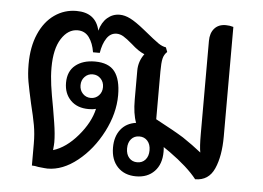

<svg xmlns="http://www.w3.org/2000/svg" viewBox="-45 -615 933 681"><g transform="rotate(5 422.0 -275.0)"><path d="M760 -550V-160Q760 -90 740 -45Q720 0 672 0Q640 -41 573 -89L551 -104Q552 -99 552 -87Q552 -43 527.5 -17.5Q503 8 462 8Q421 8 396.5 -17.5Q372 -43 372 -87Q372 -126 391.5 -151Q411 -176 446 -181Q434 -212 434 -263V-366Q434 -399 454 -426Q432 -435 407 -458Q386 -476 374 -483Q362 -490 350 -490Q328 -490 314.5 -469.5Q301 -449 296 -417H272Q267 -449 252 -469.5Q237 -490 211 -490Q177 -490 153.5 -453.5Q130 -417 130 -350Q130 -320 134.5 -287.5Q139 -255 148 -208Q150 -197 156.5 -156.5Q163 -116 163 -87Q163 -79 161 -59Q207 -73 248 -121Q289 -169 300 -218Q290 -215 274 -215Q233 -215 209.5 -239Q186 -263 186 -301Q186 -342 212.5 -363.5Q239 -385 282 -385Q331 -385 352.5 -357Q374 -329 374 -273Q374 -208 340 -142Q306 -76 253.5 -34Q201 8 147 8Q141 8 114 5Q102 2 91 2V-76Q91 -111 85.5 -141.5Q80 -172 69 -216Q58 -265 53 -293Q48 -321 48 -355Q48 -417 68 -463Q88 -509 123 -533.5Q158 -558 201 -558Q270 -558 284 -495Q292 -525 311 -541.5Q330 -558 355 -558Q373 -558 393 -548Q413 -538 444 -513Q488 -477 501.5 -468Q515 -459 528 -457L534 -441Q523 -431 519.5 -416Q516 -401 516 -370V-200Q584 -164 616 -144Q652 -120 682 -96Q678 -116 678 -160V-493Q678 -521 692.5 -537.5Q707 -554 733 -554Q747 -554 760 -550ZM278 -255Q295 -255 306.5 -267Q318 -279 318 -297Q318 -315 306.5 -327Q295 -339 278 -339Q261 -339 249.5 -327Q238 -315 238 -297Q238 -279 249.5 -267Q261 -255 278 -255ZM502 -88Q502 -109 491 -121.5Q480 -134 462 -134Q444 -134 433 -121.5Q422 -109 422 -88Q422 -67 433 -54.5Q444 -42 462 -42Q480 -42 491 -54.5Q502 -67 502 -88Z"/></g></svg>

Font: Thasadith
Style: Bold
Weight: 700
Designer: Cadson Demak Co.,Ltd.
Foundry: Cadson Demak Co.,Ltd.
Version: Version 1.000; ttfautohint (v1.6)